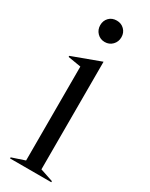

<svg xmlns="http://www.w3.org/2000/svg" viewBox="-185 -732 601 770"><g transform="rotate(30 115.5 -346.5)"><path d="M15 -5 75 -25V-460L15 -470V-475L145 -523H146V-25L206 -5V0H15ZM61 -644Q61 -665 74.5 -679Q88 -693 110 -693Q131 -693 145 -679Q159 -665 159 -644Q159 -623 145 -608.5Q131 -594 110 -594Q89 -594 75 -608.5Q61 -623 61 -644Z"/></g></svg>

Font: Nyght Serif Light
Style: Regular
Weight: 300
Designer: Maksym Kobuzan
Version: Version 0.410